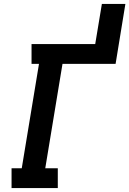

<svg xmlns="http://www.w3.org/2000/svg" viewBox="-20 -960 660 980"><path d="M39 0V-101H91L179 -634H141V-735H466L500 -940H620L570 -634H299L211 -101H275V0Z"/></svg>

Font: Iosevka Slab Extended
Style: Bold Italic
Weight: 700
Width: 7
Italic angle: -9°
Monospace: yes
Designer: Belleve Invis
Foundry: Belleve Invis
Version: Version 11.1.0; ttfautohint (v1.8.3)